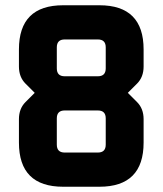

<svg xmlns="http://www.w3.org/2000/svg" viewBox="-20 -710 618 730"><path d="M52 -168V-257Q52 -297 77 -322L112 -357L77 -392Q52 -417 52 -457V-522Q52 -690 220 -690H358Q526 -690 526 -522V-457Q526 -417 501 -392L466 -357L501 -322Q526 -297 526 -257V-168Q526 0 358 0H220Q52 0 52 -168ZM196 -160Q196 -130 226 -130H352Q382 -130 382 -160V-260Q382 -290 352 -290H226Q196 -290 196 -260ZM196 -450Q196 -420 226 -420H352Q382 -420 382 -450V-530Q382 -560 352 -560H226Q196 -560 196 -530Z"/></svg>

Font: Oxanium ExtraLight
Style: Bold
Weight: 700
Version: Version 2.000